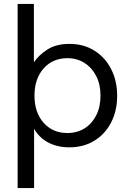

<svg xmlns="http://www.w3.org/2000/svg" viewBox="-20 -740 667 980"><path d="M70 220V-720H153V-422Q177 -458 221.5 -487Q266 -516 335 -516Q407 -516 462 -481.5Q517 -447 547.5 -387Q578 -327 578 -251Q578 -175 547.5 -115.5Q517 -56 462 -22Q407 12 334 12Q272 12 225.5 -13Q179 -38 154 -83V220ZM324 -61Q373 -61 411 -84.5Q449 -108 471 -151Q493 -194 493 -252Q493 -309 471 -352Q449 -395 411 -419Q373 -443 324 -443Q249 -443 202.5 -390.5Q156 -338 156 -252Q156 -166 202.5 -113.5Q249 -61 324 -61Z"/></svg>

Font: DM Sans
Style: Regular
Weight: 400
Designer: Colophon Foundry, Jonny Pinhorn
Foundry: Colophon Foundry
Version: Version 4.004; ttfautohint (v1.8.4.7-5d5b)